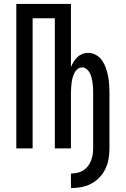

<svg xmlns="http://www.w3.org/2000/svg" viewBox="-20 -755 640 977"><path d="M341 202V128Q358 128 373.5 124.5Q389 121 403 112.5Q417 104 427 91Q437 78 443 63Q449 48 451.5 32Q454 16 454 0V-283Q454 -296 453.5 -308.5Q453 -321 451 -334Q449 -347 446 -359.5Q443 -372 437 -383.5Q431 -395 421 -403.5Q411 -412 398 -412Q385 -412 374.5 -403.5Q364 -395 358.5 -383.5Q353 -372 349.5 -359.5Q346 -347 344.5 -334Q343 -321 342 -308.5Q341 -296 341 -283V0H259V-662H146V0H63V-735H341V-414Q347 -428 355 -441Q363 -454 374 -464.5Q385 -475 399.5 -480.5Q414 -486 429 -486Q450 -486 469 -475Q488 -464 500 -446.5Q512 -429 519 -408.5Q526 -388 530 -367Q534 -346 535.5 -325Q537 -304 537 -283V0Q537 27 532.5 53.5Q528 80 516.5 104Q505 128 486.5 147.5Q468 167 444.5 179.5Q421 192 394.5 197Q368 202 341 202Z"/></svg>

Font: Zed Mono Extended
Style: Regular
Weight: 400
Width: 7
Monospace: yes
Designer: Belleve Invis
Foundry: Belleve Invis
Version: Version 1.0.0; ttfautohint (v1.8.4)